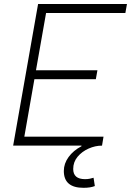

<svg xmlns="http://www.w3.org/2000/svg" viewBox="-20 -713 642 940"><path d="M388.7 206.5Q292.5 206.5 292.5 124Q292.5 87.9 315.7 55.9Q338.9 23.9 378.9 2.9V0H44.4L158.7 -649.4L166.5 -693.4H601.6L593.8 -649.4H205.6L156.2 -369.1H457L449.2 -325.2H148.4L99.1 -43.9H486.8L479.5 0H479Q446.3 0 413.8 14.4Q381.3 28.8 359.9 54.4Q338.4 80.1 338.4 114.3Q338.4 164.1 396.5 164.1Q409.2 164.1 419.9 161.9Q430.7 159.7 438 157.2L444.3 197.8Q423.3 206.5 388.7 206.5Z"/></svg>

Font: Cascadia Mono PL ExtraLight
Style: Italic
Weight: 200
Italic angle: -10°
Monospace: yes
Designer: Aaron Bell
Foundry: Saja Typeworks
Version: Version 2404.023; ttfautohint (v1.8.4)